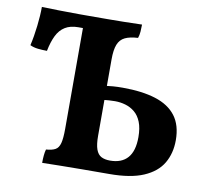

<svg xmlns="http://www.w3.org/2000/svg" viewBox="-76 -764 929 853"><g transform="rotate(10 388.0 -338.0)"><path d="M167.1 3Q167.1 -15.2 168.7 -31.2Q170.2 -47.1 173.7 -58.3Q200.7 -60.3 215.4 -68.5Q230.2 -76.8 235.9 -98.9Q241.6 -120.9 241.6 -163.6V-676Q355.5 -676 413.7 -677Q471.9 -678 497.5 -679Q497.5 -662.9 496.2 -646.6Q495 -630.4 490.4 -617.7Q453.7 -615.7 431.8 -605.1Q410 -594.5 400.5 -570.4Q391 -546.4 391 -502.9V-158.9Q391 -119.2 398.8 -97.5Q406.6 -75.7 422.5 -67.4Q438.4 -59.2 462.1 -59.2Q514.3 -59.2 541.4 -90Q568.5 -120.8 568.5 -183.3Q568.5 -224.3 557.6 -251.4Q546.8 -278.5 528 -294Q509.3 -309.5 486.2 -316.2Q463.1 -323 438.6 -323Q427.7 -323 411.8 -322Q395.9 -321 380 -318.5V-382.4Q399.4 -384.9 418.2 -386.4Q437.1 -387.9 462.2 -387.9Q549.8 -387.9 610.5 -368.8Q671.3 -349.7 702.9 -308.1Q734.5 -266.5 734.5 -198.5Q734.5 -139.9 708.3 -95.1Q682.1 -50.4 623.7 -25.2Q565.2 0 469.4 0Q401.5 0 347.4 0.5Q293.4 1 249.5 1.5Q205.7 2 167.1 3ZM101.7 -490.7Q81.8 -490.7 61.1 -492.9Q40.3 -495.2 25 -502.8Q34.6 -544.3 40.1 -592.6Q45.7 -640.8 45.7 -679Q81 -678 121.8 -677Q162.5 -676 213.4 -676Q264.3 -676 331 -676V-618.2H221Q185 -618.2 161.3 -603.5Q137.6 -588.8 123.7 -560.3Q109.8 -531.8 101.7 -490.7Z"/></g></svg>

Font: Vollkorn
Style: Regular
Weight: 400
Designer: Friedrich Althausen
Foundry: Friedrich Althausen
Version: Version 5.001